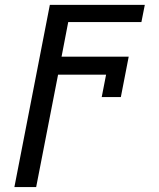

<svg xmlns="http://www.w3.org/2000/svg" viewBox="-20 -548 640 775"><path d="M550.8 -459H255.4L228.5 -319.3H499.5L467.8 -156.2H390.6L408.2 -246.6H214.4L126 207H38.1L181.2 -528.3H564.5Z"/></svg>

Font: Cousine
Style: Italic
Weight: 400
Italic angle: -12°
Monospace: yes
Designer: Steve Matteson
Foundry: Monotype Imaging Inc.
Version: Version 1.21